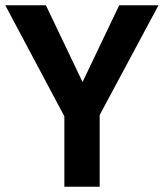

<svg xmlns="http://www.w3.org/2000/svg" viewBox="-22 -708 621 728"><path d="M291 -397 430 -688H579L356 -272V0H222V-267L-2 -688H152Z"/></svg>

Font: Techna Sans
Style: Regular
Weight: 400
Designer: Carl Enlund
Version: Version 1.003